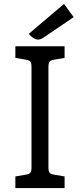

<svg xmlns="http://www.w3.org/2000/svg" viewBox="-20 -955 406 975"><path d="M305 -935 354 -868 201 -764Q185 -754 174 -754Q151 -754 126 -783ZM308 -59V0H58V-59L111 -68Q129 -71 134.5 -78.5Q140 -86 140 -106V-614Q140 -634 134.5 -641.5Q129 -649 111 -652L58 -661V-720H308V-661L255 -652Q237 -649 231.5 -641.5Q226 -634 226 -614V-106Q226 -86 231.5 -78.5Q237 -71 255 -68Z"/></svg>

Font: Enriqueta
Style: Regular
Weight: 400
Designer: Viviana Monsalve, Gustavo Ibarra
Foundry: Viviana Monsalve, Gustavo Ibarra
Version: Version 1.002